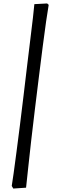

<svg xmlns="http://www.w3.org/2000/svg" viewBox="-20 -822 339 1112"><path d="M57 270 48 255Q52 232 59 181Q66 130 75.5 58Q85 -14 95.5 -97.5Q106 -181 116.5 -269Q127 -357 137 -441Q147 -525 156 -597Q165 -669 171 -721.5Q177 -774 179 -798L253 -802L262 -794Q256 -760 247 -697.5Q238 -635 227.5 -553Q217 -471 205.5 -378.5Q194 -286 182.5 -192Q171 -98 161 -10.5Q151 77 143.5 148Q136 219 131 265Z"/></svg>

Font: Labrada SemiBold
Style: Italic
Weight: 600
Italic angle: -7°
Designer: Mercedes Jáuregui
Foundry: Omnibus-Type Team
Version: Version 1.000; ttfautohint (v1.8.4.7-5d5b)